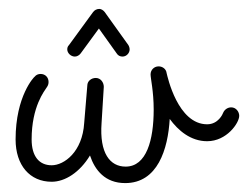

<svg xmlns="http://www.w3.org/2000/svg" viewBox="-20 -403 557 431"><path d="M361 -136C380 -110 408 -86 445 -86C489 -86 517 -127 517 -143C517 -152 510 -162 499 -162C491 -162 484 -157 481 -150C480 -147 470 -124 445 -124C379 -124 356 -231 354 -239C353 -248 345 -254 336 -254C326 -254 318 -246 318 -236C318 -227 325 -198 325 -157C325 -89 309 -29 262 -29C227 -29 203 -59 208 -127L213 -208C213 -218 206 -228 195 -228C185 -228 176 -221 176 -211L169 -127C165 -62 124 -32 96 -32C68 -32 51 -52 51 -90C51 -164 80 -199 85 -207C88 -211 89 -215 89 -219C89 -229 82 -237 71 -237C66 -237 61 -235 58 -231C57 -231 15 -188 15 -90C15 -32 47 5 96 5C126 5 159 -16 182 -54C193 -21 216 8 261 8C334 8 357 -68 361 -136ZM215 -376C212 -380 207 -383 203 -383C197 -383 192 -380 189 -376L135 -302C132 -299 131 -296 131 -292C131 -284 139 -276 148 -276C153 -276 158 -279 161 -283L202 -339L242 -283C245 -278 250 -276 255 -276C264 -276 271 -284 271 -292C271 -295 270 -299 268 -302Z"/></svg>

Font: Sacramento
Style: Regular
Weight: 400
Designer: Astigmatic (AOETI)
Foundry: Astigmatic (AOETI)
Version: Version 1.000